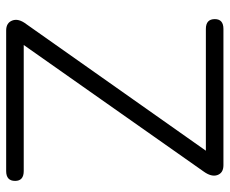

<svg xmlns="http://www.w3.org/2000/svg" viewBox="-81 -664 745 623"><g transform="rotate(90 291.5 -352.5)"><path d="M79 0Q54 0 46.5 -20Q39 -40 58 -65L469 -648H74Q42 -648 42 -677Q42 -705 74 -705H516Q541 -705 548 -685.5Q555 -666 536 -640L126 -57H535Q567 -57 567 -29Q567 0 535 0Z"/></g></svg>

Font: Chiron GoRound TC L
Style: Regular
Weight: 300
Designer: Ryoko NISHIZUKA 西塚涼子 (kana, bopomofo & ideographs); Paul D. Hunt (Latin, Greek & Cyrillic); Sandoll Communications 산돌커뮤니
Foundry: Adobe
Version: Version 1.000;hotconv 1.1.1;makeotfexe 2.6.0